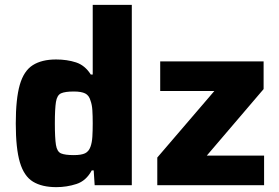

<svg xmlns="http://www.w3.org/2000/svg" viewBox="-20 -763 1151 791"><path d="M212 8Q153 8 116 -14.5Q79 -37 62 -94Q45 -151 45 -254Q45 -356 61.5 -413.5Q78 -471 115 -494.5Q152 -518 211 -518Q256 -518 293 -506Q330 -494 354 -456H362V-743H523V0H370L366 -61H358Q335 -18 295 -5Q255 8 212 8ZM284 -124Q315 -124 330.5 -131.5Q346 -139 353 -159Q359 -176 360.5 -199.5Q362 -223 362 -255Q362 -286 360.5 -309Q359 -332 353 -348Q347 -370 331 -378Q315 -386 284 -386Q248 -386 231.5 -378.5Q215 -371 210.5 -343Q206 -315 206 -255Q206 -194 210.5 -166Q215 -138 231.5 -131Q248 -124 284 -124ZM628 0V-114L863 -388H640V-510H1066V-396L832 -122H1068V0Z"/></svg>

Font: Saira
Style: Bold
Weight: 700
Designer: Hector Gatti with collaboration of the Omnibus-Type team
Foundry: Omnibus-Type
Version: Version 1.100; ttfautohint (v1.8.3)